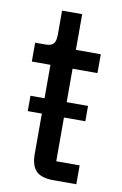

<svg xmlns="http://www.w3.org/2000/svg" viewBox="-78 -706 479 752"><g transform="rotate(10 161.5 -330.0)"><path d="M280 0H188Q141 0 120 -21Q99 -42 99 -89V-249H43V-310H99V-443H25V-518H67Q89 -518 98 -528.5Q107 -539 107 -565V-660H187V-518H286V-443H187V-310H272V-249H187V-75H280Z"/></g></svg>

Font: IBM Plex Sans Condensed Text
Style: Regular
Weight: 450
Width: 3
Designer: Mike Abbink, Paul van der Laan, Pieter van Rosmalen
Foundry: Bold Monday
Version: Version 1.1